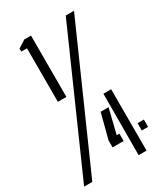

<svg xmlns="http://www.w3.org/2000/svg" viewBox="-241 -888 850 976"><g transform="rotate(-30 184.5 -400.0)"><path d="M56 -440V-754H23L22 -771.5L67 -800H106V-440ZM-44 0 310 -800H358.5L4 0ZM276 0 277 -360H322.5V0ZM181 -100.5V-141.5L219 -287.5H265.5L230 -143.5H246V-100.5ZM352.5 -100.5V-143.5H389.5V-100.5Z"/></g></svg>

Font: Big Shoulders Stencil Display
Style: Regular
Weight: 400
Designer: Patric King
Foundry: XO Type Co
Version: Version 1.000